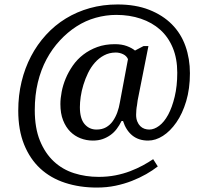

<svg xmlns="http://www.w3.org/2000/svg" viewBox="-20 -697 913 852"><path d="M822.8 -372.1Q822.8 -303.2 806.2 -247.8Q789.6 -192.4 762.5 -153.6Q735.4 -114.7 702.9 -94Q670.4 -73.2 637.2 -73.2Q595.2 -73.2 567.1 -95.9Q539.1 -118.7 525.9 -160.2H519.5Q509.8 -140.6 497.8 -124.8Q485.8 -108.9 470 -97.7Q454.1 -86.4 435.3 -79.8Q416.5 -73.2 392.1 -73.2Q363.3 -73.2 337.4 -83.3Q311.5 -93.3 291.7 -113Q272 -132.8 260 -163.1Q248 -193.4 248 -235.4Q248 -260.3 253.7 -289.8Q259.3 -319.3 271.5 -348.6Q283.7 -377.9 303.2 -406Q322.8 -434.1 349.9 -454.8Q377 -475.6 411.6 -488.3Q446.3 -501 489.7 -501Q520 -501 542.5 -492.7Q564.9 -484.4 579.1 -472.7L617.2 -492.7H638.7L590.8 -251.5Q589.8 -239.7 587.9 -229.5Q585.9 -220.2 585 -208.7Q584 -197.3 584 -187.5Q584 -170.9 589.1 -158.2Q594.2 -145.5 602.3 -137.5Q610.4 -129.4 620.8 -125.7Q631.3 -122.1 642.6 -122.1Q664.1 -122.1 686.3 -138.7Q708.5 -155.3 726.1 -187.7Q743.7 -220.2 755.1 -267.6Q766.6 -314.9 766.6 -374.5Q766.6 -437 746.6 -485.1Q726.6 -533.2 690.7 -565.2Q654.8 -597.2 605 -614Q555.2 -630.9 496.1 -630.9Q450.2 -630.9 404.8 -618.2Q359.4 -605.5 319.6 -579.8Q279.8 -554.2 245.6 -517.3Q211.4 -480.5 186.5 -434.1Q161.6 -387.7 147.9 -331.1Q134.3 -274.4 134.3 -208.5Q134.3 -128.9 157.2 -72.8Q180.2 -16.6 218.8 19.3Q257.3 55.2 308.6 71.5Q359.9 87.9 418 87.9Q457 87.9 492.2 81.1Q527.3 74.2 557.9 62.5Q588.4 50.8 614 36.9Q639.6 22.9 659.7 9.3L680.2 41.5Q657.7 59.1 628.7 75.7Q599.6 92.3 565.4 105.7Q531.2 119.1 492.4 127.2Q453.6 135.3 409.2 135.3Q333.5 135.3 269 114.3Q204.6 93.3 158.7 50.8Q112.8 8.3 86.9 -55.9Q61 -120.1 61 -206.1Q61 -273.9 75.7 -334.5Q90.3 -395 117.7 -447.3Q145 -499.5 184.1 -542.2Q223.1 -585 272.2 -615Q321.3 -645 378.9 -661.1Q436.5 -677.2 502 -677.2Q581.5 -677.2 641.8 -653.6Q702.1 -629.9 742.7 -589.1Q783.2 -548.3 803 -492.4Q822.8 -436.5 822.8 -372.1ZM334.5 -221.7Q334.5 -170.9 355.2 -146.5Q376 -122.1 408.2 -122.1Q433.1 -122.1 450.9 -132.3Q468.8 -142.6 480.7 -159.7Q492.7 -176.8 500.5 -198.2Q508.3 -219.7 511.7 -241.2L547.9 -434.6Q541.5 -449.2 526.1 -456.5Q510.7 -463.9 493.7 -463.9Q465.3 -463.9 441.9 -451.4Q418.5 -439 400.9 -418.9Q383.3 -398.9 370.8 -373.3Q358.4 -347.7 350.1 -320.6Q341.8 -293.5 338.1 -267.6Q334.5 -241.7 334.5 -221.7Z"/></svg>

Font: MUA Office
Style: Regular
Weight: 400
Designer: Khon Soe Zaw Thu
Foundry: Myanmar Unicode
Version: Version 2.10 June 24, 2017